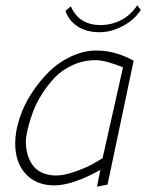

<svg xmlns="http://www.w3.org/2000/svg" viewBox="-20 -703 549 721"><path d="M357.9 -608.9Q276.4 -608.9 246.1 -679.2L226.1 -662.1Q237.8 -625.5 271.5 -603.8Q305.2 -582 354 -582Q398.4 -582 442.1 -605.7Q485.8 -629.4 508.8 -666L495.1 -683.1Q472.7 -647.5 435.8 -628.2Q398.9 -608.9 357.9 -608.9ZM481.9 -475.1Q412.6 -513.2 342.8 -513.2Q294.4 -513.2 246.8 -491Q199.2 -468.8 162.4 -431.9Q125.5 -395 96.7 -349.9Q67.9 -304.7 52.5 -256.1Q37.1 -207.5 37.1 -164.1Q37.1 -92.3 76.9 -49.6Q116.7 -6.8 184.1 -6.8Q251.5 -6.8 356.9 -64.9L344.2 -2L383.8 -9.8ZM189.9 -43.9Q159.7 -44.4 137.2 -54.9Q114.7 -65.4 102.1 -83.7Q89.4 -102.1 83.3 -123.8Q77.1 -145.5 77.1 -170.9Q77.1 -188.5 83.5 -216.1Q89.8 -243.7 102.3 -278.6Q114.7 -313.5 136.5 -348.1Q158.2 -382.8 185.8 -411.9Q213.4 -440.9 253.7 -459Q293.9 -477.1 339.8 -477.1Q375 -477.1 441.9 -450.2L365.2 -108.9Q344.2 -95.7 320.8 -83.3Q297.4 -70.8 258.5 -57.4Q219.7 -43.9 189.9 -43.9Z"/></svg>

Font: Comic Neue Angular Light Italic
Style: Regular
Weight: 300
Italic angle: -12°
Designer: Craig Rozynski
Foundry: Craig Rozynski
Version: Version 2.003